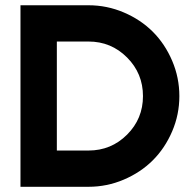

<svg xmlns="http://www.w3.org/2000/svg" viewBox="-20 -717 746 737"><path d="M58.6 0V-696.8H319.8Q390.6 -696.8 455.3 -669.2Q520 -641.6 566.7 -595Q613.3 -548.3 640.9 -483.6Q668.5 -418.9 668.5 -348.1Q668.5 -277.3 640.9 -212.9Q613.3 -148.4 566.7 -101.8Q520 -55.2 455.3 -27.6Q390.6 0 319.8 0ZM319.8 -557.6H198.2V-139.2H319.8Q406.7 -139.2 467.8 -200.2Q528.8 -261.2 528.8 -348.1Q528.8 -435.1 467.8 -496.3Q406.7 -557.6 319.8 -557.6Z"/></svg>

Font: Basically A Sans Serif
Style: Bold
Weight: 700
Designer: Hyung-Suk Kim
Foundry: Mental Design
Version: 1.000